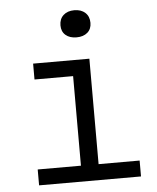

<svg xmlns="http://www.w3.org/2000/svg" viewBox="-54 -820 709 867"><g transform="rotate(-5 300.0 -387.0)"><path d="M88 0V-72H284V-478H109V-550H364V-72H550V0ZM315 -651Q284 -651 265.5 -667Q247 -683 247 -711Q247 -740 265.5 -757Q284 -774 315 -774Q346 -774 364.5 -757Q383 -740 383 -711Q383 -683 364.5 -667Q346 -651 315 -651Z"/></g></svg>

Font: JetBrains Mono NL Light
Style: Regular
Weight: 300
Monospace: yes
Designer: Philipp Nurullin, Konstantin Bulenkov
Foundry: JetBrains
Version: Version 2.305; ttfautohint (v1.8.4.7-5d5b)